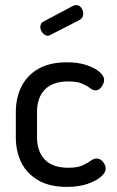

<svg xmlns="http://www.w3.org/2000/svg" viewBox="-20 -724 458 752"><path d="M243 8Q174 8 129.5 -18Q85 -44 63.5 -87.5Q42 -131 42 -186V-286Q42 -340 63.5 -384Q85 -428 129.5 -454Q174 -480 242 -480Q286 -480 319 -469Q352 -458 370 -442Q388 -426 388 -411Q388 -403 383.5 -393.5Q379 -384 371.5 -377Q364 -370 354 -370Q344 -370 332.5 -379Q321 -388 301.5 -396.5Q282 -405 247 -405Q186 -405 155.5 -373Q125 -341 125 -286V-186Q125 -131 155.5 -99Q186 -67 248 -67Q284 -67 304 -76.5Q324 -86 335.5 -94.5Q347 -103 358 -103Q369 -103 377 -96.5Q385 -90 389.5 -81Q394 -72 394 -63Q394 -48 375 -31.5Q356 -15 322 -3.5Q288 8 243 8ZM168 -584Q156 -584 147 -595Q138 -606 138 -618Q138 -634 151 -640L268 -702Q274 -704 278 -704Q291 -704 298.5 -693.5Q306 -683 306 -670Q306 -654 292 -646L179 -588Q176 -587 173.5 -585.5Q171 -584 168 -584Z"/></svg>

Font: Dosis Medium
Style: Regular
Weight: 500
Designer: EdgarTolentino, PabloImpallari, IginoMarini
Foundry: EdgarTolentino, PabloImpallari, IginoMarini
Version: Version 3.001; ttfautohint (v1.8.2)